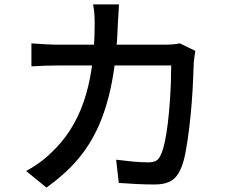

<svg xmlns="http://www.w3.org/2000/svg" viewBox="-20 -813 1040 868"><path d="M518 -793Q517 -776 515.5 -751.5Q514 -727 513 -709Q508 -557 486 -442.5Q464 -328 424.5 -240.5Q385 -153 326.5 -86.5Q268 -20 190 35L98 -40Q125 -54 156 -76Q187 -98 213 -124Q261 -169 297 -225Q333 -281 357.5 -350.5Q382 -420 395 -508.5Q408 -597 408 -707Q408 -718 407.5 -734Q407 -750 405 -766Q403 -782 401 -793ZM863 -583Q861 -570 859 -556Q857 -542 856 -532Q855 -502 853 -453Q851 -404 846.5 -346Q842 -288 835 -231Q828 -174 819 -125.5Q810 -77 796 -47Q781 -12 753.5 4.5Q726 21 680 21Q640 21 597.5 19Q555 17 517 14L505 -91Q544 -86 581.5 -82.5Q619 -79 650 -79Q673 -79 686 -86.5Q699 -94 707 -113Q717 -134 725 -171.5Q733 -209 738.5 -254.5Q744 -300 747.5 -348.5Q751 -397 752.5 -440.5Q754 -484 754 -517H244Q216 -517 183.5 -516Q151 -515 122 -513V-617Q151 -615 183 -613Q215 -611 244 -611H724Q744 -611 761 -612.5Q778 -614 793 -617Z"/></svg>

Font: Noto Sans SC Medium
Style: Regular
Weight: 500
Designer: Ryoko NISHIZUKA  (kana, bopomofo & ideographs); Paul D. Hunt (Latin, Greek & Cyrillic); Sandoll Communications , Soo-you
Foundry: Adobe
Version: Version 2.004-H2;hotconv 1.0.118;makeotfexe 2.5.65603